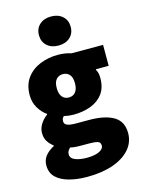

<svg xmlns="http://www.w3.org/2000/svg" viewBox="-137 -813 820 1098"><g transform="rotate(-15 273.0 -264.0)"><path d="M240 206Q183 206 135 193.5Q87 181 58.5 154Q30 127 30 82Q30 51 48 27.5Q66 4 100 -14V-18Q81 -32 67.5 -52.5Q54 -73 54 -104Q54 -130 69.5 -155Q85 -180 110 -198V-202Q83 -220 62.5 -253.5Q42 -287 42 -330Q42 -392 72.5 -432.5Q103 -473 152 -492.5Q201 -512 256 -512Q277 -512 297.5 -509Q318 -506 336 -500H522V-376H446V-372Q453 -360 455.5 -348Q458 -336 458 -322Q458 -264 431 -228Q404 -192 358 -175Q312 -158 256 -158Q244 -158 230.5 -159.5Q217 -161 200 -165Q193 -158 190.5 -152.5Q188 -147 188 -136Q188 -120 204.5 -113Q221 -106 258 -106H333Q427 -106 478.5 -75.5Q530 -45 530 24Q530 78 494.5 119Q459 160 394 183Q329 206 240 206ZM256 -260Q272 -260 284 -267.5Q296 -275 303 -290.5Q310 -306 310 -330Q310 -365 295 -381.5Q280 -398 256 -398Q232 -398 217 -381.5Q202 -365 202 -330Q202 -306 209 -290.5Q216 -275 228 -267.5Q240 -260 256 -260ZM268 100Q296 100 318 94.5Q340 89 353 78.5Q366 68 366 54Q366 34 348.5 29Q331 24 299 24H260Q230 24 214.5 22.5Q199 21 188 18Q179 27 174.5 35Q170 43 170 54Q170 78 197.5 89Q225 100 268 100ZM276 -562Q234 -562 208 -585.5Q182 -609 182 -648Q182 -687 208 -710.5Q234 -734 276 -734Q318 -734 344 -710.5Q370 -687 370 -648Q370 -609 344 -585.5Q318 -562 276 -562Z"/></g></svg>

Font: Source Sans 3 ExtraLight Black
Style: Regular
Weight: 900
Version: Version 3.052;hotconv 1.1.0;makeotfexe 2.6.0